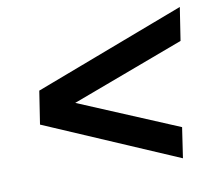

<svg xmlns="http://www.w3.org/2000/svg" viewBox="-61 -664 698 629"><g transform="rotate(-10 287.5 -350.0)"><path d="M499 -105 57 -295 74 -405 575 -595 558 -485 183 -345 514 -206Z"/></g></svg>

Font: MuseoModerno Medium
Style: Italic
Weight: 500
Italic angle: -9°
Designer: Pablo Cosgaya, Héctor Gatti, Marcela Romero, and the Authors of The MuseoModerno Project.
Foundry: Omnibus-Type Team
Version: Version 1.003